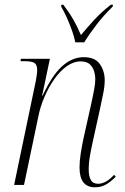

<svg xmlns="http://www.w3.org/2000/svg" viewBox="-20 -786 530 816"><path d="M384 10Q318 10 318 -74Q318 -101 323 -133.5Q328 -166 336 -203L366 -337Q368 -347 372.5 -367Q377 -387 381 -410Q385 -433 385 -451Q385 -466 380 -483Q375 -500 362 -512.5Q349 -525 323 -525Q292 -525 263 -504Q234 -483 210 -448.5Q186 -414 168.5 -373Q151 -332 143 -291L82 0H40L132 -441Q134 -453 136 -465.5Q138 -478 138 -488Q138 -511 126.5 -518.5Q115 -526 82 -526H67L69 -536H192L159 -379H161Q201 -466 244 -504.5Q287 -543 336 -543Q384 -543 404.5 -513.5Q425 -484 425 -445Q425 -419 418.5 -388Q412 -357 406 -328L375 -187Q368 -156 362.5 -125Q357 -94 357 -66Q357 -37 366 -21Q375 -5 397 -5Q411 -5 427 -12.5Q443 -20 465 -43L472 -35Q448 -11 428 -0.5Q408 10 384 10ZM300 -606Q296 -628 286 -656Q276 -684 264 -711Q252 -738 240 -758L241 -766H249Q275 -732 292 -702Q309 -672 324 -637Q348 -666 378.5 -699.5Q409 -733 451 -766H460L459 -758Q421 -721 390.5 -681.5Q360 -642 338 -606Z"/></svg>

Font: Noto Serif Display SemiCondensed ExtraLight
Style: Italic
Weight: 200
Width: 4
Italic angle: -12°
Designer: Monotype Design Team
Foundry: Monotype Imaging Inc.
Version: Version 2.009